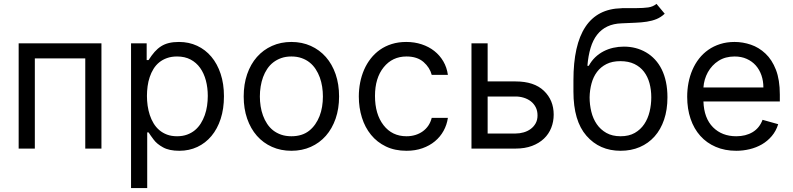

<svg xmlns="http://www.w3.org/2000/svg" viewBox="-20 -770 4112 995"><path d="M76.7 -545.5H505.7V0H421.9V-467.3H160.5V0H76.7Z M659.1 204.5V-545.5H740.1V-458.8H750Q765.6 -483.3 781.2 -501.1Q796.9 -518.8 815.2 -530.4Q833.5 -541.9 855.8 -547.2Q878.2 -552.6 907.7 -552.6Q958.8 -552.6 1001.6 -532.7Q1044.4 -512.8 1075.3 -476Q1106.2 -439.3 1123.4 -387.4Q1140.6 -335.6 1140.6 -271.3Q1140.6 -206.3 1123.6 -154.1Q1106.5 -101.9 1075.8 -65.2Q1045.1 -28.4 1002.7 -8.5Q960.2 11.4 909.1 11.4Q856.5 11.4 824.9 -6.4Q793 -23.8 776.3 -46.5Q767.8 -57.9 761.2 -67.1Q754.6 -76.3 750 -83.8H742.9V204.5ZM741.5 -272.7Q741.5 -247.9 745 -222.7Q748.6 -197.4 756.2 -174.2Q763.8 -150.9 775.9 -130.9Q788 -110.8 805.4 -95.9Q822.8 -81 845.7 -72.4Q868.6 -63.9 897.7 -63.9Q926.5 -63.9 949.4 -72.3Q972.3 -80.6 990.1 -95.3Q1007.8 -110.1 1020.4 -130.1Q1033 -150.2 1041.2 -173.3Q1049.4 -196.4 1053.1 -221.8Q1056.8 -247.2 1056.8 -272.7Q1056.8 -315.7 1046.9 -353Q1036.9 -390.3 1017.2 -418Q997.5 -445.7 967.7 -461.5Q937.9 -477.3 897.7 -477.3Q868.6 -477.3 845.5 -469.1Q822.4 -460.9 805 -446.7Q787.6 -432.5 775.6 -413Q763.5 -393.5 755.9 -370.7Q748.2 -348 744.9 -323Q741.5 -297.9 741.5 -272.7Z M1490.1 -552.6Q1545.1 -552.6 1590.6 -532.1Q1636 -511.7 1668.7 -474.6Q1701.3 -437.5 1719.3 -385.5Q1737.2 -333.5 1737.2 -269.9Q1737.2 -207 1719.3 -155.2Q1701.3 -103.3 1668.7 -66.2Q1636 -29.1 1590.6 -8.9Q1545.1 11.4 1490.1 11.4Q1435 11.4 1389.6 -8.9Q1344.1 -29.1 1311.4 -66.2Q1278.8 -103.3 1260.8 -155.2Q1242.9 -207 1242.9 -269.9Q1242.9 -333.5 1260.8 -385.5Q1278.8 -437.5 1311.4 -474.6Q1344.1 -511.7 1389.6 -532.1Q1435 -552.6 1490.1 -552.6ZM1326.7 -269.9Q1326.7 -244.7 1330.6 -219.5Q1334.5 -194.2 1342.9 -171.3Q1351.2 -148.4 1364.2 -128.7Q1377.1 -109 1395.2 -94.6Q1413.4 -80.3 1437 -72.1Q1460.6 -63.9 1490.1 -63.9Q1546.2 -63.9 1582.4 -92.7Q1600.5 -107.2 1613.8 -126.4Q1627.1 -145.6 1636 -168.3Q1644.9 -191.1 1649.1 -216.8Q1653.4 -242.5 1653.4 -269.9Q1653.4 -295.5 1649.5 -320.7Q1645.6 -345.9 1637.3 -368.8Q1628.9 -391.7 1615.9 -411.6Q1603 -431.5 1584.9 -446Q1566.8 -460.6 1543.1 -468.9Q1519.5 -477.3 1490.1 -477.3Q1460.9 -477.3 1437.7 -469.1Q1414.4 -460.9 1396.1 -446.7Q1377.8 -432.5 1364.7 -412.8Q1351.6 -393.1 1343.2 -370.2Q1334.9 -347.3 1330.8 -321.7Q1326.7 -296.2 1326.7 -269.9Z M2085.2 -552.6Q2128.2 -552.6 2165.3 -540.3Q2202.4 -528.1 2230.8 -505.7Q2259.2 -483.3 2277.5 -451.9Q2295.8 -420.5 2301.1 -382.1H2217.3Q2207.4 -420.1 2175.1 -448.5Q2142 -477.3 2086.6 -477.3Q2013.5 -477.3 1968.4 -421.5Q1923.3 -365.8 1923.3 -272.7Q1923.3 -178.3 1967.7 -121.1Q2012.1 -63.9 2086.6 -63.9Q2111.2 -63.9 2132.5 -70.5Q2153.8 -77.1 2170.8 -89.3Q2187.9 -101.6 2199.8 -119.1Q2211.6 -136.7 2217.3 -159.1H2301.1Q2295.8 -122.9 2278.6 -91.8Q2261.4 -60.7 2233.8 -37.8Q2206.3 -14.9 2169.2 -1.8Q2132.1 11.4 2086.6 11.4Q2026.3 11.4 1980.1 -10.8Q1933.9 -33 1902.7 -71.4Q1871.4 -109.7 1855.5 -160.9Q1839.5 -212 1839.5 -269.9Q1839.5 -306.8 1846.4 -342.2Q1853.3 -377.5 1867 -408.9Q1880.7 -440.3 1901.3 -466.6Q1921.9 -492.9 1949 -512.1Q1976.2 -531.2 2010.3 -541.9Q2044.4 -552.6 2085.2 -552.6Z M2423.3 -545.5H2507.1V-348H2652Q2747.9 -348 2798.7 -299.4Q2849.4 -250.7 2849.4 -176.1Q2849.4 -139.6 2836.6 -107.4Q2823.9 -75.3 2798.8 -51.5Q2773.8 -27.7 2736.9 -13.8Q2699.9 0 2652 0H2423.3ZM2507.1 -78.1H2652Q2673.3 -78.1 2693.7 -84Q2714.1 -89.8 2730.1 -101.6Q2746.1 -113.3 2755.9 -130.9Q2765.6 -148.4 2765.6 -171.9Q2765.6 -196 2756.2 -214.3Q2746.8 -232.6 2731 -244.9Q2715.2 -257.1 2694.6 -263.5Q2674 -269.9 2652 -269.9H2507.1Z M2951.7 -353.7Q2951.7 -721.6 3200.3 -727.3Q3203.1 -728 3205.6 -728Q3208.1 -728 3210.9 -728H3217.7H3279.8Q3313.6 -728 3339 -731.5Q3364.3 -735.1 3382.1 -750L3424.7 -698.9Q3405.5 -680.8 3382.6 -671.3Q3359.7 -661.9 3332.2 -657.7Q3304.7 -653.4 3272.4 -652.2Q3240.1 -650.9 3201.7 -649.1Q3159.1 -647.7 3127.7 -632.8Q3096.2 -617.9 3074.6 -590.2Q3052.9 -562.5 3040.7 -522Q3028.4 -481.5 3024.1 -429H3031.2Q3045.1 -454.5 3064.6 -473.2Q3084.2 -491.8 3107.8 -504.1Q3131.4 -516.3 3158.2 -522.4Q3185 -528.4 3213.1 -528.4Q3277 -528.4 3328.1 -498.6Q3353.7 -483.7 3374.3 -461.5Q3394.9 -439.3 3409.3 -410.2Q3423.7 -381 3431.3 -344.8Q3438.9 -308.6 3438.9 -265.6Q3438.9 -201.3 3421.5 -150Q3404.1 -98.7 3372.2 -62.9Q3340.2 -27 3295.5 -7.8Q3250.7 11.4 3196 11.4Q3087 11.4 3019.2 -66.4Q2951.7 -143.5 2951.7 -295.5ZM3196 -63.9Q3239.3 -63.9 3269.5 -81.1Q3299.7 -98.4 3318.7 -126.8Q3337.7 -155.2 3346.4 -191.4Q3355.1 -227.6 3355.1 -265.6Q3355.1 -304.7 3345.9 -338.8Q3336.6 -372.9 3317.3 -398.3Q3297.9 -423.7 3267.6 -438.4Q3237.2 -453.1 3194.6 -453.1Q3152.7 -453.1 3122.9 -438Q3093 -422.9 3073.9 -397.4Q3054.7 -371.8 3045.5 -337.7Q3036.2 -303.6 3035.5 -265.6Q3035.5 -227.6 3044.4 -191.2Q3053.3 -154.8 3072.6 -126.6Q3092 -98.4 3122.5 -81.1Q3153.1 -63.9 3196 -63.9Z M3541.2 -268.5Q3541.2 -305.4 3547.9 -340.9Q3554.7 -376.4 3568.4 -408Q3582 -439.6 3602.6 -466.1Q3623.2 -492.5 3650.6 -511.7Q3677.9 -530.9 3712 -541.7Q3746.1 -552.6 3786.9 -552.6Q3829.5 -552.6 3871.1 -538.5Q3912.6 -524.5 3946.7 -492.5Q3980.8 -460.6 4001.1 -408.4Q4021.3 -356.2 4021.3 -279.8V-244.3H3625.4Q3628.2 -157.7 3675.1 -110.4Q3721.6 -63.9 3795.5 -63.9Q3844.8 -63.9 3880.3 -85.2Q3915.8 -106.5 3931.8 -149.1L4012.8 -126.4Q4001.8 -90.9 3979.6 -64.8Q3957.4 -38.7 3928.3 -21.8Q3899.1 -5 3864.9 3.2Q3830.6 11.4 3795.5 11.4Q3736.5 11.4 3689.3 -8.9Q3642 -29.1 3609.2 -65.9Q3576.3 -102.6 3558.8 -154.1Q3541.2 -205.6 3541.2 -268.5ZM3625.4 -316.8H3936.1Q3936.1 -350.5 3926 -379.8Q3915.8 -409.1 3896.7 -430.8Q3877.5 -452.4 3849.8 -464.8Q3822.1 -477.3 3786.9 -477.3Q3739 -477.3 3703.8 -454.9Q3686.4 -443.9 3672.4 -428.8Q3658.4 -413.7 3648.4 -395.8Q3638.5 -377.8 3632.6 -357.8Q3626.8 -337.7 3625.4 -316.8Z"/></svg>

Font: Inter P
Style: Regular
Weight: 400
Designer: Rasmus Andersson
Foundry: rsms
Version: Version 3.018;git-588b23468